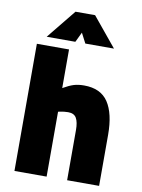

<svg xmlns="http://www.w3.org/2000/svg" viewBox="-96 -957 757 1023"><g transform="rotate(10 282.0 -446.0)"><path d="M55 0ZM55 -688H229V-479Q262 -498 286 -505.5Q310 -513 342 -513Q432 -513 472.5 -452Q513 -391 513 -276V0H340V-272Q340 -314 327.5 -336Q315 -358 283 -358Q261 -358 238 -353L229 -351V0H55ZM228 -892H334L464 -734H309L281 -788L255 -734H100Z"/></g></svg>

Font: Cairo Black
Style: Regular
Weight: 900
Designer: Mohamed Gaber, the designers of Titillium
Foundry: Kief Type Foundry
Version: Version 2.009; ttfautohint (v1.5.33-1714) -l 8 -r 50 -G 200 